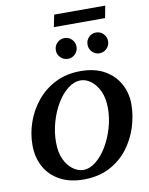

<svg xmlns="http://www.w3.org/2000/svg" viewBox="-113 -1162 978 1258"><g transform="rotate(-10 376.0 -533.0)"><path d="M732.9 -417Q732.9 -340.3 708.5 -263.7Q684.1 -187 635.3 -123.5Q586.4 -60.1 512.7 -22Q439 16.1 340.8 16.1Q248 16.1 182.4 -20Q116.7 -56.2 82.3 -119.1Q47.9 -182.1 47.9 -263.2Q47.9 -341.3 74.5 -416.7Q101.1 -492.2 151.9 -553.2Q202.6 -614.3 275.4 -650.6Q348.1 -687 440.9 -687Q537.6 -687 602.5 -649.2Q667.5 -611.3 700.2 -549.8Q732.9 -488.3 732.9 -417ZM577.1 -417Q577.1 -483.9 555.2 -530.8Q533.2 -577.6 500 -602.3Q466.8 -627 432.1 -627Q387.7 -627 346.4 -594.7Q305.2 -562.5 272.9 -508.5Q240.7 -454.6 221.9 -388.4Q203.1 -322.3 203.1 -254.9Q203.1 -186 225.6 -139.6Q248 -93.3 281.7 -69.6Q315.4 -45.9 348.1 -45.9Q392.1 -45.9 433.1 -78.9Q474.1 -111.8 506.6 -166.3Q539.1 -220.7 558.1 -286.4Q577.1 -352.1 577.1 -417ZM654.3 -849.1Q654.3 -820.8 634.3 -800.5Q614.3 -780.3 585.4 -780.3Q557.1 -780.3 537.4 -800.5Q517.6 -820.8 517.6 -849.1Q517.6 -877.9 537.4 -898.2Q557.1 -918.5 585.4 -918.5Q614.3 -918.5 634.3 -898.2Q654.3 -877.9 654.3 -849.1ZM444.3 -849.1Q444.3 -820.8 424.3 -800.5Q404.3 -780.3 375.5 -780.3Q347.2 -780.3 326.9 -800.5Q306.6 -820.8 306.6 -849.1Q306.6 -877.9 326.9 -898.2Q347.2 -918.5 375.5 -918.5Q404.3 -918.5 424.3 -898.2Q444.3 -877.9 444.3 -849.1ZM676.3 -1081.5 661.1 -1001H320.3L336.4 -1081.5Z"/></g></svg>

Font: Charis
Style: Bold Italic
Weight: 700
Italic angle: -11°
Designer: Walt Agee, Miriam Martin, Annie Olsen, Victor Gaultney, Lorna Priest, Alan Ward, Bob Hallissy, Martin Hosken, Sharon Cor
Foundry: SIL Global
Version: Version 7.000